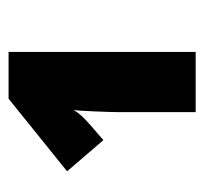

<svg xmlns="http://www.w3.org/2000/svg" viewBox="-34 -720 468 439"><g transform="rotate(-90 199.5 -500.0)"><path d="M300.8 -286.1H163.1V-460Q163.1 -477.1 164.8 -517.6Q166.5 -558.1 168 -565.9Q163.6 -556.6 152.6 -544.9Q141.6 -533.2 99.1 -497.1L27.8 -580.1L193.8 -713.9H300.8Z"/></g></svg>

Font: OpenSansExtrabold
Style: Regular
Weight: 800
Foundry: Ascender Corporation
Version: Version 1.10